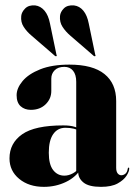

<svg xmlns="http://www.w3.org/2000/svg" viewBox="-20 -699 518 728"><path d="M276.5 -46.5V-52.5L269 -46V-389Q269 -416 257 -430.8Q245 -445.5 224 -445.5Q200 -445.5 187.2 -432.5Q174.5 -419.5 174.5 -401V-354Q174.5 -324.5 153 -303.5Q131.5 -282.5 97 -282.5Q73.5 -282.5 58.2 -296.2Q43 -310 43 -338Q43 -364.5 65.5 -391.5Q88 -418.5 132.5 -436.2Q177 -454 243 -454Q332 -454 376.2 -418.2Q420.5 -382.5 420.5 -316V-63Q420.5 -48.5 426.2 -41.5Q432 -34.5 440 -34.5Q448 -34.5 455.2 -40.2Q462.5 -46 464.5 -60Q465 -62 465.8 -62.8Q466.5 -63.5 467.5 -63.5Q469 -63.5 469.5 -62.8Q470 -62 470 -59.5Q470 -49 459.8 -32.8Q449.5 -16.5 426.2 -3.5Q403 9.5 363 9.5Q317 9.5 296.8 -6.8Q276.5 -23 276.5 -46.5ZM16 -98.5Q16 -156 64 -189.8Q112 -223.5 220 -223.5Q246.5 -223.5 263 -218.2Q279.5 -213 293 -204L288.5 -200Q274 -207.5 260 -211Q246 -214.5 228 -214.5Q198.5 -214.5 181.8 -190.5Q165 -166.5 165 -120Q165 -75.5 181.5 -54.2Q198 -33 224 -33Q240.5 -33 256.8 -42Q273 -51 283 -66.5L289.5 -62.5Q268.5 -27.5 229.8 -9Q191 9.5 146.5 9.5Q89.5 9.5 52.8 -20.8Q16 -51 16 -98.5ZM169.5 -610 194 -492Q195 -490.5 195.2 -489Q195.5 -487.5 194 -486Q193 -485.5 191.2 -485.8Q189.5 -486 188 -487.5L99.5 -564Q82 -578.5 70 -596.8Q58 -615 60.5 -638.5Q62 -653.5 75.5 -667Q89 -680.5 113.5 -678.5Q134 -676 148.8 -658.5Q163.5 -641 169.5 -610ZM316.5 -610 341 -492Q342 -490.5 342.2 -489Q342.5 -487.5 341 -486Q340 -485.5 338.2 -485.8Q336.5 -486 335 -487.5L246.5 -564Q229 -579 217.2 -597Q205.5 -615 207.5 -638.5Q209 -654 222.2 -667.2Q235.5 -680.5 260.5 -678.5Q281.5 -676 296 -658.5Q310.5 -641 316.5 -610Z"/></svg>

Font: Fraunces 120pt
Style: Bold
Weight: 700
Version: Version 1.000;[b76b70a41]